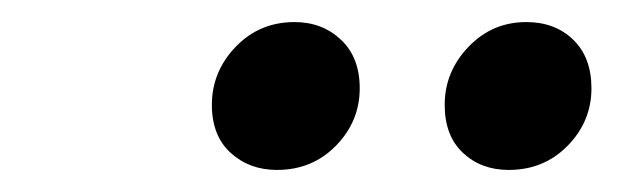

<svg xmlns="http://www.w3.org/2000/svg" viewBox="-20 -726 574 174"><path d="M231 -572Q206 -572 189 -587.5Q172 -603 172 -631Q172 -661 193.5 -683.5Q215 -706 247 -706Q272 -706 289 -690Q306 -674 306 -646Q306 -616 284.5 -594Q263 -572 231 -572ZM441 -572Q416 -572 399.5 -587.5Q383 -603 383 -631Q383 -661 404.5 -683.5Q426 -706 457 -706Q483 -706 499.5 -690Q516 -674 516 -646Q516 -616 494.5 -594Q473 -572 441 -572Z"/></svg>

Font: Source Sans 3 ExtraLight
Style: Bold Italic
Weight: 700
Italic angle: -11°
Version: Version 3.052;hotconv 1.1.0;makeotfexe 2.6.0